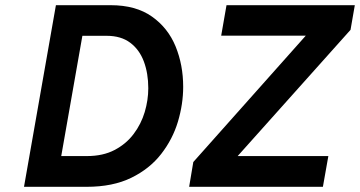

<svg xmlns="http://www.w3.org/2000/svg" viewBox="-20 -720 1388 740"><path d="M72.5 0 195.5 -700H406.5Q503.5 -700 565.5 -656.2Q627.5 -612.5 656.8 -541Q686 -469.5 686 -385.5Q686 -319 665.8 -251.2Q645.5 -183.5 601.2 -126.5Q557 -69.5 486 -34.8Q415 0 314 0ZM216 -118.5H315.5Q377 -118.5 421.8 -142Q466.5 -165.5 495.2 -203.8Q524 -242 537.8 -288.2Q551.5 -334.5 551.5 -380Q551.5 -437 534.5 -482.8Q517.5 -528.5 482 -555.2Q446.5 -582 391 -582H297.5ZM709 0 725 -95.5 1158.5 -582.5H832.5L853 -700H1347.5L1331 -605L896 -118.5H1245.5L1224.5 0Z"/></svg>

Font: Overpass
Style: Bold Italic
Weight: 700
Italic angle: -10°
Designer: Delve Withrington, Dave Bailey, Thomas Jockin
Foundry: Delve Fonts LLC
Version: Version 4.000; ttfautohint (v1.8.3)